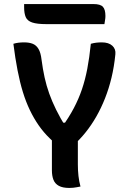

<svg xmlns="http://www.w3.org/2000/svg" viewBox="-20 -918 640 947"><path d="M377 2Q367 4 358.5 5.5Q350 7 341.5 8Q333 9 322 9Q289 9 270 -1.5Q251 -12 243.5 -31.5Q236 -51 236 -78Q236 -123 236 -167.5Q236 -212 236 -257H364Q364 -232 364 -207Q364 -182 364 -157Q364 -132 364 -107Q364 -78 367 -50.5Q370 -23 377 2ZM46 -702Q59 -706 72 -707.5Q85 -709 99 -709Q124 -709 141.5 -702Q159 -695 170 -676.5Q181 -658 185 -623Q191 -577 200 -536Q209 -495 223 -456Q237 -417 257 -376.5Q277 -336 306 -289L263 -313H330L284 -289Q320 -339 344 -384.5Q368 -430 384 -477Q400 -524 410.5 -578.5Q421 -633 428 -702Q442 -706 455 -707.5Q468 -709 482 -709Q516 -709 534 -692.5Q552 -676 549 -650Q543 -589 530 -535Q517 -481 498 -433Q479 -385 455 -343Q431 -301 402.5 -265.5Q374 -230 342 -201Q320 -201 303 -202Q286 -203 273 -206.5Q260 -210 248 -217Q236 -224 225 -236Q195 -265 171 -299.5Q147 -334 127.5 -374.5Q108 -415 93 -463.5Q78 -512 66.5 -571.5Q55 -631 46 -702ZM99 -898H441Q475 -898 487.5 -884.5Q500 -871 500 -839Q500 -829 498 -818Q496 -807 495 -799H209Q163 -799 139 -807Q115 -815 107 -833.5Q99 -852 99 -882Q99 -886 99 -890.5Q99 -895 99 -898Z"/></svg>

Font: Recursive Monospace Casual SemiBold
Style: Regular
Weight: 600
Version: Version 1.047